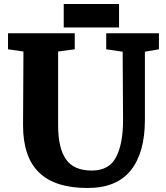

<svg xmlns="http://www.w3.org/2000/svg" viewBox="-20 -924 827 958"><path d="M20 0ZM773 -678 703 -666V-326Q703 -162 632.5 -74Q562 14 417 14Q254 14 174.5 -63.5Q95 -141 95 -299Q95 -421 97 -667L20 -678V-758H353V-678L270 -667V-298Q270 -186 309 -129.5Q348 -73 438 -73Q524 -73 559 -139.5Q594 -206 594 -325L592 -666L510 -678V-758H773ZM574 -904V-787H298V-904Z"/></svg>

Font: Martel Heavy
Style: Regular
Weight: 900
Designer: Dan Reynolds
Foundry: Dan Reynolds
Version: Version 1.001; ttfautohint (v1.1) -l 5 -r 5 -G 72 -x 0 -D la